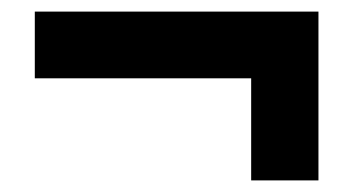

<svg xmlns="http://www.w3.org/2000/svg" viewBox="-20 -430 610 331"><path d="M529 -410V-119H413V-295H40V-410Z"/></svg>

Font: Noto Sans UI Extra
Style: Regular
Weight: 800
Designer: Monotype Design Team
Foundry: Monotype Imaging Inc.
Version: Version 1.901